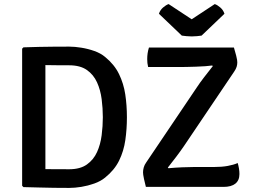

<svg xmlns="http://www.w3.org/2000/svg" viewBox="-20 -916 1240 941"><path d="M602 -341.5Q602 -283 594.2 -229.2Q586.5 -175.5 563.8 -129Q541 -82.5 495 -45.5Q473 -27.5 442 -16.5Q411 -5.5 378.8 -0.2Q346.5 5 319.5 5Q279 5 244.2 4.5Q209.5 4 174 3Q138.5 2 95 1L88.5 -5.5V-677.5L95 -684Q138 -685.5 173.5 -686.2Q209 -687 244 -687.2Q279 -687.5 319.5 -687.5Q346.5 -687.5 379 -682.2Q411.5 -677 442.5 -666Q473.5 -655 495 -637Q540.5 -600 563.2 -553.2Q586 -506.5 594 -453Q602 -399.5 602 -341.5ZM484 -341.5Q484 -385.5 478.2 -430.2Q472.5 -475 455.5 -512.5Q438.5 -550 405.8 -573Q373 -596 319 -596Q289 -596 262.2 -596.2Q235.5 -596.5 202.5 -597V-87Q235.5 -87 262.2 -86.8Q289 -86.5 319 -86.5Q373 -86.5 405.8 -109.8Q438.5 -133 455.5 -170.5Q472.5 -208 478.2 -253Q484 -298 484 -341.5ZM944.5 -487.5Q959.5 -510.5 980.8 -538Q1002 -565.5 1023 -592L1020 -595Q1007 -593 986 -591.5Q965 -590 941.2 -589.2Q917.5 -588.5 897 -588Q876.5 -587.5 864.5 -587.5H706Q703.5 -597.5 702.5 -607Q701.5 -616.5 701.5 -626Q701.5 -641 703.5 -654.8Q705.5 -668.5 710 -683H1126.5Q1134 -657.5 1137.5 -643.5Q1141 -629.5 1142 -622.5Q1143 -615.5 1143 -610Q1143 -599.5 1139.8 -588.8Q1136.5 -578 1128 -565.5L881.5 -200Q865.5 -176.5 843.8 -147.8Q822 -119 802.5 -94.5L805.5 -91.5Q837.5 -94.5 871.8 -96Q906 -97.5 931 -97.5H1028Q1067 -97.5 1096 -102.8Q1125 -108 1145 -117Q1148.5 -105.5 1151 -91.2Q1153.5 -77 1153.5 -63Q1153.5 -32 1133.5 -16Q1113.5 0 1075.5 0H695Q688.5 -25 685.8 -38.5Q683 -52 682 -59Q681 -66 681 -71.5Q681 -83 684.5 -95.5Q688 -108 696 -119ZM1032.5 -896Q1045 -892 1059.8 -879.2Q1074.5 -866.5 1080 -848.5L968 -741.5Q958.5 -740 945.5 -738.8Q932.5 -737.5 919.5 -737.5Q906.5 -737.5 893.8 -738.8Q881 -740 871 -741.5L759 -848.5Q764.5 -866.5 779.2 -879.2Q794 -892 806.5 -896L919.5 -821.5Z"/></svg>

Font: Signika Negative Light Medium
Style: Regular
Weight: 500
Version: Version 2.001